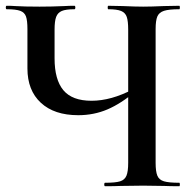

<svg xmlns="http://www.w3.org/2000/svg" viewBox="-20 -645 674 665"><path d="M355 -613Q353 -613 353 -619Q353 -625 355 -625L405 -624Q449 -622 476 -622Q504 -622 548 -624L601 -625Q603 -625 603 -619Q603 -613 601 -613Q565 -613 548 -607.5Q531 -602 525 -588Q519 -574 519 -544V-81Q519 -51 525 -36.5Q531 -22 548 -17Q565 -12 601 -12Q603 -12 603 -6Q603 0 601 0Q568 0 548 -1L476 -2L398 -1Q378 0 344 0Q341 0 341 -6Q341 -12 344 -12Q380 -12 396 -17Q412 -22 418 -36.5Q424 -51 424 -81V-542Q424 -572 419 -586.5Q414 -601 399.5 -607Q385 -613 355 -613ZM251 -246Q168 -246 121.5 -289Q75 -332 75 -408V-544Q75 -574 70 -588Q65 -602 50 -607.5Q35 -613 3 -613Q0 -613 0 -619Q0 -625 3 -625Q21 -625 32 -624Q64 -622 117 -622Q160 -622 204 -624Q217 -625 238 -625Q241 -625 241 -619Q241 -613 238 -613Q208 -613 194 -607Q180 -601 174.5 -586.5Q169 -572 169 -542V-443Q169 -369 199.5 -332.5Q230 -296 297 -296Q365 -296 441 -336L450 -329Q399 -286 352 -266Q305 -246 251 -246Z"/></svg>

Font: Cormorant Unicase SemiBold
Style: Regular
Weight: 600
Designer: Christian Thalmann (Catharsis Fonts)
Foundry: Catharsis Fonts
Version: Version 4.000